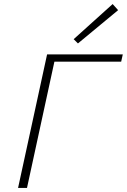

<svg xmlns="http://www.w3.org/2000/svg" viewBox="-20 -926 625 946"><path d="M577 -622H248L113 0H69L212 -658H585ZM343 -733 535 -906 562 -876 364 -712Z"/></svg>

Font: Ysabeau Light
Style: Italic
Weight: 300
Italic angle: -12°
Designer: Christian Thalmann (Catharsis Fonts)
Version: Version 0.003